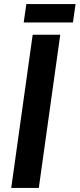

<svg xmlns="http://www.w3.org/2000/svg" viewBox="-20 -920 390 940"><path d="M170 0H35L140 -750H275ZM109 -900H350L337 -810H96Z"/></svg>

Font: Mohave Light
Style: Bold Italic
Weight: 700
Italic angle: -8°
Version: Version 2.003